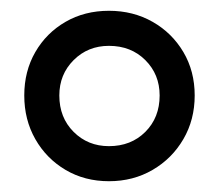

<svg xmlns="http://www.w3.org/2000/svg" viewBox="-20 -528 406 356"><path d="M182 -192V-257Q223 -257 249.5 -283.5Q276 -310 276 -351H341Q341 -306 320 -270Q299 -234 263 -213Q227 -192 182 -192ZM182 -192Q137 -192 101.5 -213Q66 -234 45.5 -270Q25 -306 25 -351H90Q90 -310 116.5 -283.5Q143 -257 182 -257ZM25 -351Q25 -396 45.5 -431.5Q66 -467 101.5 -487.5Q137 -508 182 -508V-443Q143 -443 116.5 -416.5Q90 -390 90 -351ZM276 -351Q276 -390 249.5 -416.5Q223 -443 182 -443V-508Q227 -508 263 -487.5Q299 -467 320 -431.5Q341 -396 341 -351Z"/></svg>

Font: Akshar Light Light
Style: Regular
Weight: 300
Version: Version 1.100